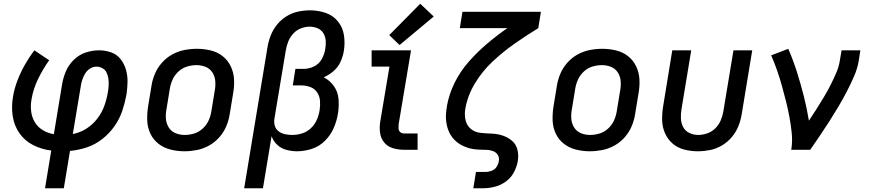

<svg xmlns="http://www.w3.org/2000/svg" viewBox="-20 -798 4648 1023"><path d="M220 205H320L353 6Q398 2 442 -12.5Q486 -27 524 -56.5Q562 -86 589.5 -125Q617 -164 631.5 -207.5Q646 -251 654 -295Q659 -329 659.5 -362.5Q660 -396 651 -427Q642 -458 622.5 -483Q603 -508 572 -519Q541 -530 508 -530Q473 -530 437.5 -518.5Q402 -507 374 -480Q346 -453 331.5 -419Q317 -385 311 -350L267 -83Q236 -88 209 -104Q182 -120 166 -146Q150 -172 146 -204.5Q142 -237 148 -269Q157 -324 182.5 -376.5Q208 -429 242 -477L163 -530Q135 -493 112 -452Q89 -411 72.5 -368Q56 -325 49 -281Q40 -229 48 -178Q56 -127 84.5 -87Q113 -47 157.5 -24.5Q202 -2 253 4ZM368 -84 410 -336Q412 -353 417.5 -370.5Q423 -388 433 -405Q443 -422 459.5 -432.5Q476 -443 494 -443Q511 -443 526 -434.5Q541 -426 548 -411Q555 -396 557.5 -379Q560 -362 559 -344Q558 -326 555 -308Q549 -271 536 -234.5Q523 -198 498.5 -166Q474 -134 440 -112.5Q406 -91 368 -84Z M962 8Q995 8 1028.5 1.5Q1062 -5 1093 -22Q1124 -39 1148 -66Q1172 -93 1185.5 -125Q1199 -157 1204 -190L1222 -300Q1229 -338 1227 -375Q1225 -412 1209.5 -444.5Q1194 -477 1166 -499Q1138 -521 1102 -529.5Q1066 -538 1029 -538Q996 -538 962.5 -531.5Q929 -525 898 -508Q867 -491 843 -464Q819 -437 805.5 -405Q792 -373 787 -340L769 -230Q763 -192 764.5 -155Q766 -118 781.5 -85.5Q797 -53 825 -31.5Q853 -10 889 -1Q925 8 962 8ZM964 -79Q938 -79 915 -88.5Q892 -98 879 -119Q866 -140 864 -165Q862 -190 867 -216L885 -326Q889 -351 900 -375Q911 -399 931.5 -417.5Q952 -436 977 -443.5Q1002 -451 1027 -451Q1053 -451 1076 -441.5Q1099 -432 1112 -411.5Q1125 -391 1127 -365.5Q1129 -340 1124 -314L1106 -204Q1102 -179 1091 -155Q1080 -131 1059.5 -112.5Q1039 -94 1014 -86.5Q989 -79 964 -79Z M1281 205H1381L1427 -72Q1437 -45 1457.5 -26Q1478 -7 1506 0.5Q1534 8 1563 8Q1602 8 1642 -5Q1682 -18 1712.5 -49Q1743 -80 1759 -118Q1775 -156 1781 -195Q1787 -234 1783.5 -272Q1780 -310 1758.5 -340Q1737 -370 1705 -386Q1734 -399 1758 -420Q1782 -441 1794.5 -469Q1807 -497 1812 -526Q1819 -569 1812.5 -611Q1806 -653 1780 -684.5Q1754 -716 1714.5 -729.5Q1675 -743 1632 -743Q1600 -743 1567.5 -736Q1535 -729 1506 -711Q1477 -693 1455.5 -666Q1434 -639 1422 -608Q1410 -577 1405 -545ZM1537 -79Q1518 -79 1499 -83Q1480 -87 1465 -98Q1450 -109 1444.5 -127Q1439 -145 1442 -165L1503 -531Q1507 -554 1516 -577Q1525 -600 1542.5 -619Q1560 -638 1583.5 -647Q1607 -656 1630 -656Q1652 -656 1672 -647.5Q1692 -639 1703 -621Q1714 -603 1715.5 -581Q1717 -559 1713 -537Q1709 -510 1694.5 -483.5Q1680 -457 1653 -444Q1626 -431 1599 -431H1554L1540 -343H1585Q1610 -343 1633 -334.5Q1656 -326 1669.5 -306Q1683 -286 1685 -261Q1687 -236 1683 -211Q1679 -185 1668 -159.5Q1657 -134 1636 -114.5Q1615 -95 1589 -87Q1563 -79 1537 -79Z M2132 0H2205V-87H2132Q2120 -87 2112 -94.5Q2104 -102 2103.5 -113.5Q2103 -125 2104 -136L2170 -530H1960V-443H2055L2006 -150Q2001 -120 2005 -90.5Q2009 -61 2027 -39Q2045 -17 2073.5 -8.5Q2102 0 2132 0ZM2109 -558 2291 -710 2219 -778 2054 -611Z M2502 205H2554Q2585 205 2616.5 197Q2648 189 2675.5 169Q2703 149 2718.5 119.5Q2734 90 2739 59Q2744 29 2737 0Q2730 -29 2708.5 -47.5Q2687 -66 2659 -75.5Q2631 -85 2601 -86Q2571 -87 2541 -90Q2511 -93 2489 -111Q2467 -129 2460.5 -158Q2454 -187 2459 -217Q2471 -288 2510 -353Q2549 -418 2604.5 -470Q2660 -522 2722 -565.5Q2784 -609 2848 -648L2862 -735H2444L2430 -648H2683Q2627 -609 2574.5 -564.5Q2522 -520 2476.5 -468Q2431 -416 2401.5 -355.5Q2372 -295 2361 -232V-229Q2358 -212 2356.5 -194Q2355 -176 2356.5 -159Q2358 -142 2362 -125.5Q2366 -109 2373 -94Q2380 -79 2390 -66Q2400 -53 2412.5 -42.5Q2425 -32 2439.5 -24.5Q2454 -17 2470 -11.5Q2486 -6 2503 -3.5Q2520 -1 2538 -0.5Q2556 0 2573.5 0.5Q2591 1 2607 7Q2623 13 2632 27Q2641 41 2638 59Q2636 75 2626.5 90Q2617 105 2600.5 111.5Q2584 118 2568 118H2516Z M3122 8Q3155 8 3188.5 1.5Q3222 -5 3253 -22Q3284 -39 3308 -66Q3332 -93 3345.5 -125Q3359 -157 3364 -190L3382 -300Q3389 -338 3387 -375Q3385 -412 3369.5 -444.5Q3354 -477 3326 -499Q3298 -521 3262 -529.5Q3226 -538 3189 -538Q3156 -538 3122.5 -531.5Q3089 -525 3058 -508Q3027 -491 3003 -464Q2979 -437 2965.5 -405Q2952 -373 2947 -340L2929 -230Q2923 -192 2924.5 -155Q2926 -118 2941.5 -85.5Q2957 -53 2985 -31.5Q3013 -10 3049 -1Q3085 8 3122 8ZM3124 -79Q3098 -79 3075 -88.5Q3052 -98 3039 -119Q3026 -140 3024 -165Q3022 -190 3027 -216L3045 -326Q3049 -351 3060 -375Q3071 -399 3091.5 -417.5Q3112 -436 3137 -443.5Q3162 -451 3187 -451Q3213 -451 3236 -441.5Q3259 -432 3272 -411.5Q3285 -391 3287 -365.5Q3289 -340 3284 -314L3266 -204Q3262 -179 3251 -155Q3240 -131 3219.5 -112.5Q3199 -94 3174 -86.5Q3149 -79 3124 -79Z M3698 8Q3730 8 3763 1.5Q3796 -5 3826.5 -23Q3857 -41 3879.5 -68Q3902 -95 3914.5 -126.5Q3927 -158 3932 -190L3988 -530H3888L3834 -204Q3830 -180 3820 -156.5Q3810 -133 3791.5 -114.5Q3773 -96 3748.5 -87.5Q3724 -79 3700 -79Q3675 -79 3653 -89.5Q3631 -100 3620 -121Q3609 -142 3608 -166.5Q3607 -191 3611 -216L3663 -530H3562L3513 -230Q3507 -193 3508 -156.5Q3509 -120 3523.5 -87.5Q3538 -55 3564.5 -32.5Q3591 -10 3626 -1Q3661 8 3698 8Z M4196 0H4297Q4323 -38 4349 -76Q4375 -114 4399.5 -152.5Q4424 -191 4447.5 -230.5Q4471 -270 4492 -310.5Q4513 -351 4531 -392.5Q4549 -434 4556 -477L4564 -530H4464L4455 -477Q4450 -443 4435.5 -409.5Q4421 -376 4404.5 -343.5Q4388 -311 4369 -279.5Q4350 -248 4330.5 -217Q4311 -186 4290 -155Q4279 -222 4262.5 -287Q4246 -352 4226 -415Q4206 -478 4180 -538L4089 -503Q4106 -464 4120 -424Q4134 -384 4145.5 -343Q4157 -302 4167.5 -260Q4178 -218 4186 -175.5Q4194 -133 4198.5 -89Q4203 -45 4196 0Z"/></svg>

Font: Iosevka Sparkle Medium Oblique
Style: Regular
Weight: 500
Italic angle: -9°
Designer: Belleve Invis
Foundry: Belleve Invis
Version: Version 4.5.0; ttfautohint (v1.8.3)